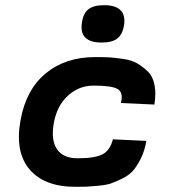

<svg xmlns="http://www.w3.org/2000/svg" viewBox="-20 -720 658 740"><path d="M372 -556Q283 -556 296 -634Q301 -669 321 -684.5Q341 -700 381 -700Q470 -700 458 -622Q452 -587 432 -571.5Q412 -556 372 -556ZM271 0Q151 0 94 -67Q37 -134 59 -256Q80 -374 156 -437Q232 -500 347 -500Q379 -500 399.5 -499Q420 -498 454 -493Q488 -488 508.5 -476Q529 -464 549 -445Q569 -426 575.5 -393Q582 -360 575 -317L446 -323Q456 -363 434 -376.5Q412 -390 342 -390H340Q284 -390 241.5 -351Q199 -312 187 -244Q176 -179 200 -144.5Q224 -110 278 -110H280Q348 -110 376.5 -126Q405 -142 415 -183L544 -177Q538 -140 523.5 -110.5Q509 -81 493.5 -63Q478 -45 451.5 -32Q425 -19 407.5 -13Q390 -7 358.5 -4Q327 -1 313.5 -0.5Q300 0 271 0Z"/></svg>

Font: Hermit
Style: Bold Italic
Weight: 700
Italic angle: -10°
Designer: Pablo Caro
Version: Version 2.000;PS 002.000;hotconv 1.0.88;makeotf.lib2.5.64775